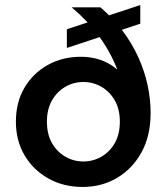

<svg xmlns="http://www.w3.org/2000/svg" viewBox="-20 -729 660 761"><path d="M308 12Q231 12 171 -22Q111 -56 77 -114Q43 -172 43 -247Q43 -323 76.5 -380.5Q110 -438 168.5 -471Q227 -504 301 -504Q342 -504 378.5 -491.5Q415 -479 445 -453Q432 -487 414 -520Q396 -553 373 -584.5Q350 -616 323 -644.5Q296 -673 264 -700H378Q429 -656 466.5 -606Q504 -556 528.5 -501.5Q553 -447 565 -391.5Q577 -336 577 -281Q577 -191 541 -125.5Q505 -60 444 -24Q383 12 308 12ZM310 -89Q349 -89 382 -108Q415 -127 435 -162Q455 -197 455 -247Q455 -296 435 -331Q415 -366 382 -385Q349 -404 310 -404Q272 -404 239 -385Q206 -366 186 -331Q166 -296 166 -247Q166 -197 186 -162Q206 -127 239 -108Q272 -89 310 -89ZM245 -539V-613L536 -709V-635Z"/></svg>

Font: DM Sans 28pt SemiBold
Style: Regular
Weight: 600
Version: Version 4.004;gftools[0.9.30]